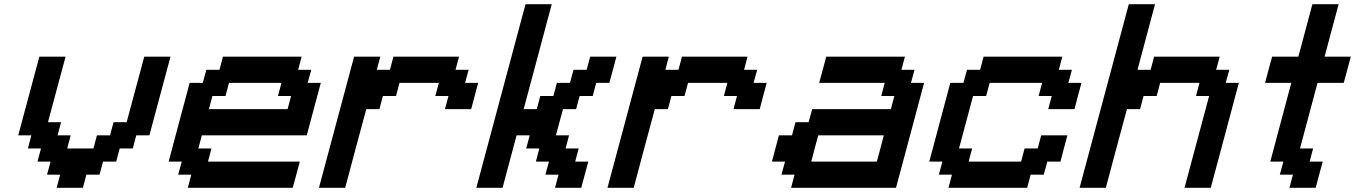

<svg xmlns="http://www.w3.org/2000/svg" viewBox="-20 -895 6457 915"><path d="M250 0H375L391.6 -62.5H454.1L471.2 -125H533.7L550.3 -187.5H612.8L629.4 -250H691.9Q708.5 -312.5 742.2 -437.5Q775.9 -562.5 792.5 -625H667.5L583.5 -312.5H521L504.4 -250H441.9L425.3 -187.5H300.3L316.9 -250H254.4L271 -312.5H208.5L292.5 -625H167.5Q150.9 -562.5 117.2 -437.5Q83.5 -312.5 66.9 -250H129.4L112.8 -187.5H175.3L158.7 -125H221.2L204.1 -62.5H266.6Z M875 0H1375Q1380.9 -21 1392.1 -62.5Q1403.3 -104 1408.7 -125H971.2L987.8 -187.5H925.3L941.9 -250H1441.9Q1453.1 -292 1475.3 -375.2Q1497.6 -458.5 1508.8 -500H1446.3L1463.4 -562.5H1400.9L1417.5 -625H1042.5L1025.9 -562.5H963.4L946.3 -500H883.8Q867.2 -437.5 833.7 -312.5Q800.3 -187.5 783.7 -125H846.2L829.1 -62.5H891.6ZM1350.6 -375H975.6L992.2 -437.5H1054.7L1071.3 -500H1321.3L1304.7 -437.5H1367.2Z M1500 0H1625Q1641.6 -62.5 1675 -187.5Q1708.5 -312.5 1725.6 -375H1788.1L1804.7 -437.5H1867.2L1883.8 -500H2071.3L2054.7 -437.5H2117.2L2100.6 -375H2225.6Q2231 -395.5 2241.9 -437.3Q2252.9 -479 2258.8 -500H2196.3L2213.4 -562.5H2150.9L2167.5 -625H1855L1838.4 -562.5H1775.9L1792.5 -625H1667.5Q1639.6 -520.5 1583.7 -312.3Q1527.8 -104 1500 0Z M2625 0H2750Q2755.9 -21 2766.8 -62.5Q2777.8 -104 2783.7 -125H2721.2L2737.8 -187.5H2675.3L2691.9 -250H2629.4Q2634.8 -270.5 2646 -312.3Q2657.2 -354 2663.1 -375H2725.6L2742.2 -437.5H2804.7L2821.3 -500H2883.8Q2889.6 -520.5 2900.9 -562.3Q2912.1 -604 2917.5 -625H2792.5L2775.9 -562.5H2713.4L2696.3 -500H2633.8L2617.2 -437.5H2554.7L2538.1 -375H2475.6Q2498 -458 2542.5 -624.8Q2586.9 -791.5 2609.4 -875H2484.4Q2445.3 -729 2367.2 -437.5Q2289.1 -146 2250 0H2375Q2386.2 -42 2408.4 -125Q2430.7 -208 2441.9 -250H2504.4L2487.8 -187.5H2550.3L2533.7 -125H2596.2L2579.1 -62.5H2641.6Z M2875 0H3000Q3016.6 -62.5 3050 -187.5Q3083.5 -312.5 3100.6 -375H3163.1L3179.7 -437.5H3242.2L3258.8 -500H3446.3L3429.7 -437.5H3492.2L3475.6 -375H3600.6Q3606 -395.5 3616.9 -437.3Q3627.9 -479 3633.8 -500H3571.3L3588.4 -562.5H3525.9L3542.5 -625H3230L3213.4 -562.5H3150.9L3167.5 -625H3042.5Q3014.6 -520.5 2958.7 -312.3Q2902.8 -104 2875 0Z M3750 0H4250Q4272.5 -83 4317.1 -250Q4361.8 -417 4383.8 -500H4321.3L4338.4 -562.5H4275.9L4292.5 -625H3917.5Q3912.1 -604 3900.9 -562.3Q3889.6 -520.5 3883.8 -500H4196.3L4179.7 -437.5H4242.2L4225.6 -375H3850.6L3833.5 -312.5H3771L3754.4 -250H3691.9Q3686.5 -229 3675.3 -187.3Q3664.1 -145.5 3658.7 -125H3721.2L3704.1 -62.5H3766.6ZM4158.7 -125H3846.2Q3851.6 -145.5 3862.5 -187.3Q3873.5 -229 3879.4 -250H4191.9Q4186.5 -229 4175.5 -187.3Q4164.6 -145.5 4158.7 -125Z M4500 0H4875L4891.6 -62.5H4954.1L4971.2 -125H5033.7Q5039.1 -145.5 5050 -187.3Q5061 -229 5066.9 -250H4941.9L4925.3 -187.5H4862.8L4846.2 -125H4596.2L4612.8 -187.5H4550.3Q4561.5 -229 4583.7 -312.3Q4606 -395.5 4617.2 -437.5H4679.7L4696.3 -500H4946.3L4929.7 -437.5H4992.2L4975.6 -375H5100.6Q5106 -395.5 5116.9 -437.3Q5127.9 -479 5133.8 -500H5071.3L5088.4 -562.5H5025.9L5042.5 -625H4667.5L4650.9 -562.5H4588.4L4571.3 -500H4508.8Q4492.2 -437.5 4458.7 -312.5Q4425.3 -187.5 4408.7 -125H4471.2L4454.1 -62.5H4516.6Z M5625 0H5750Q5772.5 -83 5817.1 -250Q5861.8 -417 5883.8 -500H5821.3L5838.4 -562.5H5775.9L5792.5 -625H5480L5463.4 -562.5H5400.9L5484.4 -875H5359.4Q5320.3 -729 5242.2 -437.5Q5164.1 -146 5125 0H5250Q5266.6 -62.5 5300 -187.5Q5333.5 -312.5 5350.6 -375H5413.1L5429.7 -437.5H5492.2L5508.8 -500H5696.3L5679.7 -437.5H5742.2Z M6125 0H6250Q6255.4 -21 6266.6 -62.5Q6277.8 -104 6283.7 -125H6221.2L6237.8 -187.5H6175.3L6258.8 -500H6383.8Q6389.2 -520.5 6400.6 -562.3Q6412.1 -604 6417.5 -625H6292.5Q6303.7 -667 6325.9 -750Q6348.1 -833 6359.4 -875H6234.4Q6223.1 -833 6200.9 -750Q6178.7 -667 6167.5 -625H6042.5Q6036.6 -604 6025.4 -562.3Q6014.2 -520.5 6008.8 -500H6133.8Q6117.2 -437.5 6083.7 -312.5Q6050.3 -187.5 6033.7 -125H6096.2L6079.1 -62.5H6141.6Z"/></svg>

Font: Faithful 32x
Style: Oblique
Weight: 400
Foundry: Faithful Resource Pack
Version: Version 1.0; January 27, 2023